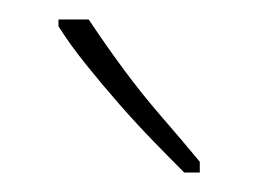

<svg xmlns="http://www.w3.org/2000/svg" viewBox="-20 -783 265 197"><path d="M71 -763Q89 -736 107.5 -711Q126 -686 146 -663Q166 -640 185 -617V-606H169Q155 -620 137.5 -638Q120 -656 102.5 -676Q85 -696 68.5 -716.5Q52 -737 40 -756V-763Z"/></svg>

Font: Noto Sans Khmer ExtraCondensed Thin
Style: Regular
Weight: 250
Width: 2
Designer: Danh Hong and the Monotype Design Team
Foundry: Monotype Imaging Inc.
Version: Version 2.004